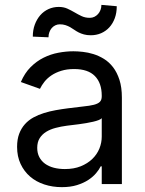

<svg xmlns="http://www.w3.org/2000/svg" viewBox="-20 -766 604 799"><path d="M237.2 12.8Q198.5 12.8 164.4 1.6Q130.3 -9.6 105.3 -31.1Q80.3 -52.6 65.7 -83.8Q51.1 -115.1 51.1 -154.8Q51.1 -186.1 59.8 -209.2Q68.5 -232.2 83.6 -249.1Q98.7 -266 119.1 -277.2Q139.6 -288.4 163 -295.6Q186.4 -302.9 212 -307.5Q237.6 -312.1 262.8 -315.3Q300.1 -320.3 326.7 -323Q353.3 -325.6 370.4 -329.9Q387.4 -334.2 395.4 -342Q403.4 -349.8 403.4 -365.1V-367.9Q403.4 -420.5 374.8 -449.6Q346.2 -478.7 288.4 -478.7Q258.5 -478.7 235.1 -471.4Q211.6 -464.1 194.2 -452.4Q176.8 -440.7 165.1 -426Q153.4 -411.2 146.3 -396.3L66.8 -424.7Q82.7 -462 107.4 -486.7Q132.1 -511.4 161.4 -525.9Q190.7 -540.5 222.7 -546.5Q254.6 -552.6 285.5 -552.6Q302.9 -552.6 324.6 -550.2Q346.2 -547.9 368.6 -541Q391 -534.1 412.5 -521Q433.9 -507.8 450.5 -486.3Q467 -464.8 477.1 -433.8Q487.2 -402.7 487.2 -359.4V0H403.4V-73.9H399.1Q392.8 -60.7 380 -45.5Q367.2 -30.2 347.5 -17.2Q327.8 -4.3 300.4 4.3Q273.1 12.8 237.2 12.8ZM250 -62.5Q287.3 -62.5 315.9 -74Q344.5 -85.6 364 -104.4Q383.5 -123.2 393.5 -147.5Q403.4 -171.9 403.4 -197.4V-274.1Q399.9 -269.9 390.3 -266.2Q380.7 -262.4 367.5 -259.4Q354.4 -256.4 339 -253.7Q323.5 -251.1 308.6 -249.1Q293.7 -247.2 280.5 -245.6Q267.4 -244 258.5 -242.9Q234 -239.7 211.6 -233.8Q189.3 -228 172.2 -217.5Q155.2 -207 145.1 -190.9Q134.9 -174.7 134.9 -150.6Q134.9 -128.9 143.5 -112.4Q152 -95.9 167.4 -84.7Q182.9 -73.5 204 -68Q225.1 -62.5 250 -62.5ZM116.5 -613.6Q116.5 -641 124.8 -663.5Q133.2 -686.1 147.5 -702.6Q161.9 -719.1 181.8 -728.2Q201.7 -737.2 224.4 -737.2Q244.7 -737.2 260.3 -730.1Q275.9 -723 290.3 -714.5Q304.7 -706 319.6 -698.9Q334.5 -691.8 353.7 -691.8Q364 -691.8 372.7 -696Q381.4 -700.3 388 -707.6Q394.5 -714.8 398.3 -724.8Q402 -734.7 402 -745.7L465.9 -740.1Q465.9 -712.4 457.6 -690Q449.2 -667.6 434.8 -652Q420.5 -636.4 400.7 -627.8Q381 -619.3 358 -619.3Q341.6 -619.3 329.4 -622.7Q317.1 -626.1 307.4 -631Q297.6 -636 289.1 -642Q280.5 -648.1 271.7 -653.1Q262.8 -658 252.5 -661.4Q242.2 -664.8 228.7 -664.8Q218.8 -664.8 210 -660.5Q201.3 -656.2 195.1 -649Q188.9 -641.7 185.4 -631.9Q181.8 -622.2 181.8 -610.8Z"/></svg>

Font: Interop
Style: Regular
Weight: 400
Designer: Rasmus Andersson, Google, Jang Haemin
Foundry: jhaemin
Version: Version 1.008